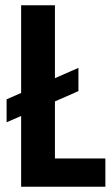

<svg xmlns="http://www.w3.org/2000/svg" viewBox="-20 -707 419 727"><path d="M188 -107H379V0H60V-268L5 -244V-331L60 -355V-687H188V-411L277 -450V-362L188 -323Z"/></svg>

Font: Khand ExtraBold
Style: Regular
Weight: 800
Designer: Sanchit Sawaria and Jyotish Sonowal (Devanagari), Satya Rajpurohit (Latin)
Foundry: Indian Type Foundry
Version: Version 2.000;PS 1.0;hotconv 1.0.79;makeotf.lib2.5.61930